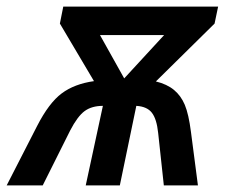

<svg xmlns="http://www.w3.org/2000/svg" viewBox="-72 -560 683 580"><path d="M-51.8 0 40 -179.2Q75.7 -249 114.3 -277.8Q152.8 -306.6 211.9 -314.9L108.9 -488.8L119.1 -540H586.9L576.2 -488.8L398.9 -314Q432.6 -305.7 453.6 -288.3Q474.6 -271 486.3 -243.2Q498 -215.3 504.9 -161.1L525.9 0H422.9L405.8 -158.2Q401.4 -200.7 386.7 -219.5Q372.1 -238.3 339.8 -240.2L290 0H187L238.8 -240.2Q205.1 -240.2 183.6 -224.4Q162.1 -208.5 140.1 -166L57.1 0ZM303.2 -323.2 423.8 -454.1H230Z"/></svg>

Font: Open Sans Semibold
Style: Italic
Weight: 600
Italic angle: -12°
Foundry: Ascender Corporation
Version: Version 1.10